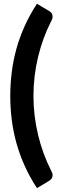

<svg xmlns="http://www.w3.org/2000/svg" viewBox="-20 -808 318 990"><path d="M244 72.5Q250 83.5 250.5 88.8Q251 94 251 96Q251 102 249 107.5Q247 113 242.2 117.5Q237.5 122 231.5 125.5L170.5 162Q133.5 105 107.5 47.5Q81.5 -10 65 -69.2Q48.5 -128.5 40.8 -189.2Q33 -250 33 -313.5Q33 -376.5 40.8 -437.5Q48.5 -498.5 65 -557.5Q81.5 -616.5 107.5 -674.2Q133.5 -732 170.5 -788.5L231.5 -752.5Q237.5 -749 242.2 -744.5Q247 -740 249 -734.2Q251 -728.5 251 -722.5Q251 -720.5 250.5 -715.2Q250 -710 244 -699Q200 -613 176.2 -514Q152.5 -415 152.5 -313.5Q152.5 -212 176.2 -113Q200 -14 244 72.5Z"/></svg>

Font: Lato
Style: Regular
Weight: 800
Designer: Lukasz Dziedzic with Adam Twardoch and Botio Nikoltchev
Foundry: tyPoland Lukasz Dziedzic
Version: Version 2.015; 2015-08-06; http://www.latofonts.com/; ttfaut